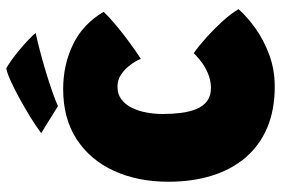

<svg xmlns="http://www.w3.org/2000/svg" viewBox="-161 -722 890 608"><g transform="rotate(-90 284.0 -418.0)"><path d="M559 -107.5Q534 -79.5 497 -53.2Q460 -27 413.5 -10Q367 7 313.5 7Q239.5 7 183.2 -17Q127 -41 89 -85.5Q51 -130 31.8 -192Q12.5 -254 12.5 -329.5Q12.5 -427 47 -502.2Q81.5 -577.5 147 -620.2Q212.5 -663 306 -663Q382 -663 446.8 -632Q511.5 -601 550.5 -535Q533.5 -516.5 506 -493.8Q478.5 -471 450.2 -450.5Q422 -430 401.5 -417Q400.5 -421 394 -432.8Q387.5 -444.5 376.2 -458Q365 -471.5 349.2 -481.2Q333.5 -491 314 -491Q290 -491 273.5 -478.8Q257 -466.5 246.8 -445.8Q236.5 -425 231.8 -399.5Q227 -374 227 -347.5Q227 -317.5 230.5 -290Q234 -262.5 242.8 -241Q251.5 -219.5 268 -207.2Q284.5 -195 310 -195Q327.5 -195 346 -201Q364.5 -207 383.2 -219.2Q402 -231.5 419.5 -249.5Q442.5 -233.5 469.8 -209Q497 -184.5 521.2 -157.8Q545.5 -131 559 -107.5ZM372.5 -843Q400 -826 424 -806.2Q448 -786.5 464 -771Q480 -755.5 483.5 -750Q459.5 -745 427 -736.5Q394.5 -728 360.5 -717.8Q326.5 -707.5 297.5 -697.2Q268.5 -687 252 -679.5L166.5 -732.5Q187.5 -748.5 217.5 -767Q247.5 -785.5 278.8 -802.5Q310 -819.5 335.5 -830.8Q361 -842 372.5 -843Z"/></g></svg>

Font: Grandstander Thin Black
Style: Regular
Weight: 900
Version: Version 1.200